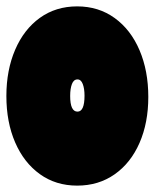

<svg xmlns="http://www.w3.org/2000/svg" viewBox="-20 -566 485 602"><path d="M0 -265Q0 -346 27.5 -410Q55 -474 105 -510Q155 -546 222 -546Q289 -546 339.5 -509.5Q390 -473 417.5 -408.5Q445 -344 445 -262Q445 -181 417.5 -118Q390 -55 339.5 -19.5Q289 16 222 16Q155 16 105 -20Q55 -56 27.5 -119.5Q0 -183 0 -265ZM200 -265Q200 -216 223 -216Q245 -216 245 -266Q245 -288 239.5 -302.5Q234 -317 223 -317Q211 -317 205.5 -302.5Q200 -288 200 -265Z"/></svg>

Font: FFF_tuoi-tre Text
Style: Regular
Weight: 700
Designer: bBox Type GmbH
Foundry: bBox Type GmbH
Version: Version 1.001